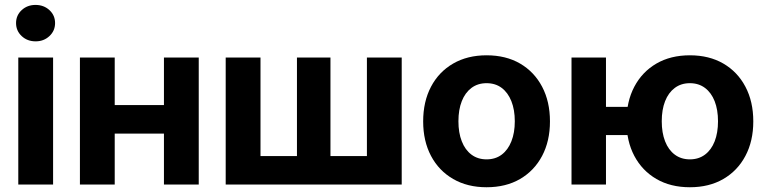

<svg xmlns="http://www.w3.org/2000/svg" viewBox="-20 -769 3192 800"><path d="M56.2 0V-529.3H201.2V0ZM128.4 -596.7Q93.8 -596.7 70.3 -618.7Q46.9 -640.6 46.9 -672.9Q46.9 -705.1 70.3 -726.8Q93.8 -748.5 127.9 -748.5Q162.6 -748.5 186 -726.8Q209.5 -705.1 209.5 -672.9Q209.5 -640.6 186 -618.7Q162.6 -596.7 128.4 -596.7Z M703.1 -331.1V-212.4H417.5V-331.1ZM458 -529.3V0H313V-529.3ZM808.1 -529.3V0H663.1V-529.3Z M920.4 -529.3H1065.4V-118.7H1217.3V-529.3H1356.9V-118.7H1508.8V-529.3H1653.8V0H920.4Z M2007.3 11.2Q1927.7 11.2 1868.2 -23.2Q1808.6 -57.6 1775.9 -119.4Q1743.2 -181.2 1743.2 -263.2Q1743.2 -345.7 1775.9 -407.7Q1808.6 -469.7 1868.2 -504.2Q1927.7 -538.6 2007.3 -538.6Q2087.9 -538.6 2147 -504.2Q2206.1 -469.7 2238.8 -407.7Q2271.5 -345.7 2271.5 -263.2Q2271.5 -181.2 2238.8 -119.4Q2206.1 -57.6 2147 -23.2Q2087.9 11.2 2007.3 11.2ZM2007.3 -105Q2044.4 -105 2070.6 -124.8Q2096.7 -144.5 2110.8 -180.2Q2125 -215.8 2125 -263.7Q2125 -311.5 2110.8 -347.2Q2096.7 -382.8 2070.6 -402.6Q2044.4 -422.4 2007.3 -422.4Q1970.7 -422.4 1944.3 -402.6Q1918 -382.8 1904.1 -347.4Q1890.1 -312 1890.1 -263.7Q1890.1 -215.8 1904.1 -180.2Q1918 -144.5 1944.3 -124.8Q1970.7 -105 2007.3 -105Z M2361.3 0V-529.3H2504.9V0ZM2464.8 -206.1V-323.7H2637.7V-206.1ZM2854.5 11.2Q2774.4 11.2 2715.1 -23.2Q2655.8 -57.6 2623 -119.4Q2590.3 -181.2 2590.3 -263.2Q2590.3 -345.7 2623 -407.7Q2655.8 -469.7 2715.1 -504.2Q2774.4 -538.6 2854.5 -538.6Q2934.6 -538.6 2993.9 -504.2Q3053.2 -469.7 3085.9 -407.7Q3118.7 -345.7 3118.7 -263.2Q3118.7 -181.2 3085.9 -119.4Q3053.2 -57.6 2993.9 -23.2Q2934.6 11.2 2854.5 11.2ZM2854.5 -105Q2891.1 -105 2917.5 -124.8Q2943.8 -144.5 2957.8 -180.2Q2971.7 -215.8 2971.7 -263.7Q2971.7 -311.5 2957.8 -347.2Q2943.8 -382.8 2917.5 -402.6Q2891.1 -422.4 2854.5 -422.4Q2817.9 -422.4 2791.5 -402.6Q2765.1 -382.8 2751.2 -347.4Q2737.3 -312 2737.3 -263.7Q2737.3 -215.8 2751.2 -180.2Q2765.1 -144.5 2791.5 -124.8Q2817.9 -105 2854.5 -105Z"/></svg>

Font: Inter 24pt
Style: Bold
Weight: 700
Designer: Rasmus Andersson
Foundry: rsms
Version: Version 4.001;git-66647c0bb